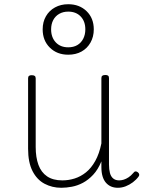

<svg xmlns="http://www.w3.org/2000/svg" viewBox="-20 -870 686 909"><path d="M270 19Q227 19 191 0Q155 -19 134 -60Q113 -101 113 -166V-499Q113 -507 117 -510.5Q121 -514 130 -514Q140 -514 144.5 -510.5Q149 -507 149 -499V-174Q149 -125 162 -89.5Q175 -54 203 -35Q231 -16 275 -16Q305 -16 333.5 -25Q362 -34 387 -54Q412 -74 431 -108Q450 -142 460 -191V-500Q460 -508 464.5 -511.5Q469 -515 479 -515Q488 -515 492 -511.5Q496 -508 496 -500V-91Q496 -68 500.5 -51Q505 -34 516 -25Q527 -16 544 -16Q555 -16 566 -19.5Q577 -23 588.5 -30.5Q600 -38 611 -51Q616 -58 621.5 -58.5Q627 -59 633 -54Q638 -50 639 -44.5Q640 -39 636 -34Q625 -19 609 -7Q593 5 575 12Q557 19 538 19Q520 19 506 13Q492 7 481.5 -5Q471 -17 465.5 -35.5Q460 -54 460 -79V-106Q444 -67 421 -42.5Q398 -18 372.5 -4.5Q347 9 320.5 14Q294 19 270 19ZM303 -611Q250 -611 216 -644.5Q182 -678 182 -731Q182 -766 197.5 -793Q213 -820 240.5 -835Q268 -850 303 -850Q356 -850 390 -817Q424 -784 424 -731Q424 -696 408.5 -668.5Q393 -641 366 -626Q339 -611 303 -611ZM303 -646Q328 -646 346 -656.5Q364 -667 374 -686.5Q384 -706 384 -731Q384 -769 362 -792Q340 -815 303 -815Q279 -815 260.5 -804.5Q242 -794 232 -775Q222 -756 222 -731Q222 -693 244 -669.5Q266 -646 303 -646Z"/></svg>

Font: Playwrite CL Thin
Style: Regular
Weight: 100
Designer: Veronika Burian, José Scaglione
Foundry: TypeTogether
Version: Version 1.002